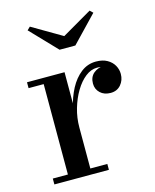

<svg xmlns="http://www.w3.org/2000/svg" viewBox="-106 -763 674 835"><g transform="rotate(-15 231.0 -345.0)"><path d="M188.5 -211Q188.5 -256 198.8 -301.2Q209 -346.5 229.2 -384.8Q249.5 -423 279.2 -446.2Q309 -469.5 347 -469.5Q377 -469.5 397.2 -458Q417.5 -446.5 427.8 -428.2Q438 -410 438 -389.5Q438 -361.5 420.8 -341.2Q403.5 -321 374.5 -321Q345.5 -321 327.8 -337.8Q310 -354.5 310 -380Q310 -409.5 329.2 -425.8Q348.5 -442 374.5 -442Q392 -442 406 -435Q420 -428 428.5 -416Q437 -404 437 -389.5H410.5Q410.5 -404.5 401.5 -416.5Q392.5 -428.5 377.2 -435.5Q362 -442.5 344.5 -442.5Q317.5 -442.5 292.5 -423Q267.5 -403.5 247.5 -370.2Q227.5 -337 215.5 -295.8Q203.5 -254.5 203.5 -211ZM203.5 -460V-26.5H280V0H34.5V-26.5H102.5V-433.5H34.5V-460ZM208 -560 95.5 -677.5 109 -690.5 243 -612 378 -690.5 391.5 -677.5 279 -560Z"/></g></svg>

Font: Bodoni Moda 9pt Medium
Style: Regular
Weight: 500
Designer: Owen Earl
Foundry: indestructible type
Version: Version 2.005